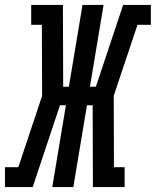

<svg xmlns="http://www.w3.org/2000/svg" viewBox="-60 -755 629 775"><path d="M-40 0V-80H14L110 -368L109 -655H66V-735H194L195 -405H218L273 -735H358L303 -405H327L437 -735H549V-655H495L399 -368L400 -80H443V0H315L314 -330H291L236 0H151L206 -330H182L72 0Z"/></svg>

Font: Iosevka Slab Medium
Style: Italic
Weight: 500
Italic angle: -9°
Monospace: yes
Designer: Belleve Invis
Foundry: Belleve Invis
Version: Version 11.1.0; ttfautohint (v1.8.3)